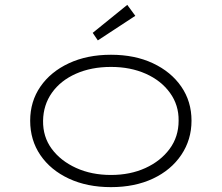

<svg xmlns="http://www.w3.org/2000/svg" viewBox="-20 -759 911 789"><path d="M436 10Q338 10 263 -25Q188 -60 146 -121.5Q104 -183 104 -263Q104 -342 146 -403Q188 -464 263 -499Q338 -534 436 -534Q534 -534 608.5 -499Q683 -464 725 -403Q767 -342 767 -263Q767 -185 725 -122.5Q683 -60 608.5 -25Q534 10 436 10ZM436 -40Q515 -40 577.5 -68.5Q640 -97 677 -147Q714 -197 714 -263Q715 -327 678.5 -377.5Q642 -428 579 -456Q516 -484 436 -484Q355 -484 292 -456Q229 -428 193.5 -378Q158 -328 157 -263Q156 -197 192.5 -147.5Q229 -98 292.5 -69Q356 -40 436 -40ZM382 -593 361 -624 503 -739 536 -694Z"/></svg>

Font: Lexend Tera ExtraLight
Style: Regular
Weight: 250
Designer: Bonnie Shaver-Troup, Thomas Jockin
Foundry: Lexend
Version: Version 1.007